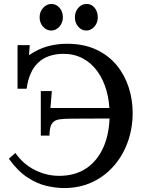

<svg xmlns="http://www.w3.org/2000/svg" viewBox="-20 -938 734 974"><path d="M305 16Q264 16 216 5Q168 -6 118.5 -38.5Q69 -71 25 -133L58 -162Q98 -105 157 -75.5Q216 -46 280 -46Q362 -46 419 -85Q476 -124 506 -194Q536 -264 536 -356Q536 -423 520 -479Q504 -535 473.5 -577Q443 -619 399.5 -642Q356 -665 301 -665Q220 -664 173.5 -620Q127 -576 115 -488H69V-709H131L127 -658Q174 -690 221.5 -703Q269 -716 319 -716Q405 -716 468 -686.5Q531 -657 572 -607Q613 -557 633 -494.5Q653 -432 653 -366Q653 -288 628.5 -219Q604 -150 558 -97Q512 -44 448 -14Q384 16 305 16ZM187 -250V-476H243Q241 -455 239.5 -433Q238 -411 236 -390H564V-337L343 -336Q306 -336 281 -332.5Q256 -329 243.5 -311Q231 -293 231 -250ZM240 -783Q216 -783 198.5 -802.5Q181 -822 181 -850Q181 -879 199 -898.5Q217 -918 241 -918Q265 -918 282 -898.5Q299 -879 299 -850Q299 -822 281 -802.5Q263 -783 240 -783ZM418 -783Q394 -783 377 -802.5Q360 -822 360 -850Q360 -879 377.5 -898.5Q395 -918 419 -918Q444 -918 460 -898.5Q476 -879 476 -850Q476 -822 458.5 -802.5Q441 -783 418 -783Z"/></svg>

Font: Lora Medium
Style: Regular
Weight: 500
Designer: Olga Karpushina, Alexei Vanyashin (Cyrillic)
Foundry: Cyreal
Version: Version 3.004